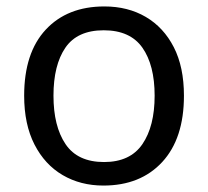

<svg xmlns="http://www.w3.org/2000/svg" viewBox="-20 -566 645 596"><path d="M551 -269Q551 -136 483.5 -63Q416 10 301 10Q230 10 174.5 -22.5Q119 -55 87 -117.5Q55 -180 55 -269Q55 -402 122 -474Q189 -546 304 -546Q377 -546 432.5 -513.5Q488 -481 519.5 -419.5Q551 -358 551 -269ZM146 -269Q146 -174 183.5 -118.5Q221 -63 303 -63Q384 -63 422 -118.5Q460 -174 460 -269Q460 -364 422 -418Q384 -472 302 -472Q220 -472 183 -418Q146 -364 146 -269Z"/></svg>

Font: Noto Sans Tirhuta
Style: Regular
Weight: 400
Designer: Monotype Design Team
Foundry: Monotype Imaging Inc.
Version: Version 2.003; ttfautohint (v1.8.4.7-5d5b)